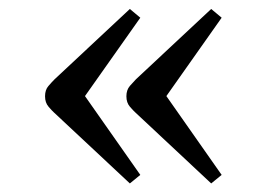

<svg xmlns="http://www.w3.org/2000/svg" viewBox="-20 -478 621 439"><path d="M486.8 -78.1 462.9 -58.6 289.6 -220.7Q285.2 -224.6 277.1 -233.9Q269 -243.2 269 -257.8Q269 -272.5 277.1 -281.7Q285.2 -291 291 -296.9L462.9 -457.5L486.8 -437.5L360.4 -258.3ZM300.8 -78.1 276.9 -58.6 103.5 -220.7Q99.1 -224.6 91.1 -233.9Q83 -243.2 83 -257.8Q83 -272.5 90.6 -281.2Q98.1 -290 105 -296.9L276.9 -457.5L300.8 -437.5L174.3 -258.3Z"/></svg>

Font: UniBurma_GGSerif
Style: Book
Weight: 400
Designer: Victor San Kho Lin (for Burmese only and related typography optimization with it)
Foundry: http://www.unimm.org
Version: 2.0